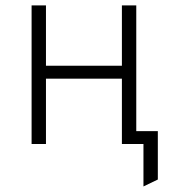

<svg xmlns="http://www.w3.org/2000/svg" viewBox="-20 -531 648 708"><path d="M509 156.5V0H449.5V-47.5H562V131ZM96.5 0V-511H149.5V-288.5H429.5V-511H482.5V0H429.5V-241H149.5V0Z"/></svg>

Font: Overpass ExtraLight
Style: Regular
Weight: 250
Designer: Delve Withrington, Dave Bailey, Thomas Jockin
Foundry: Delve Fonts LLC
Version: Version 4.000